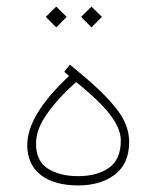

<svg xmlns="http://www.w3.org/2000/svg" viewBox="-20 -567 477 585"><path d="M190.4 -335.4C105.5 -256.3 63 -186 63 -125C63 -44.4 123 -2 218.3 -2C263.7 -2 301.3 -13.2 330.1 -35.2C358.9 -57.1 373.5 -90.3 373.5 -134.8C373.5 -163.6 364.7 -191.4 347.2 -218.3C311.5 -271.5 252 -321.8 192.9 -370.1L175.8 -348.1ZM348.1 -138.7C348.1 -100.1 335.9 -72.3 312 -55.7C288.1 -38.6 256.3 -30.3 217.8 -30.3C180.2 -30.3 149.9 -38.1 126 -53.2C102.1 -68.4 89.8 -93.8 89.8 -128.4C89.8 -151.4 96.2 -174.3 108.9 -197.3C134.3 -242.2 175.3 -284.2 211.9 -316.9C232.9 -300.3 253.9 -282.2 274.9 -262.2C316.9 -222.2 348.1 -179.2 348.1 -138.7ZM227.1 -515.6 258.8 -483.4 290.5 -515.6 258.8 -546.9ZM119.6 -515.6 151.4 -483.4 183.1 -515.6 151.4 -546.9Z"/></svg>

Font: Vazirmatn Thin
Style: Regular
Weight: 100
Designer: Saber Rastikerdar
Foundry: Saber Rastikerdar
Version: Version 33.003